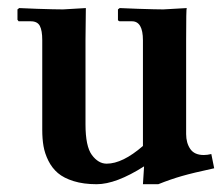

<svg xmlns="http://www.w3.org/2000/svg" viewBox="-20 -456 564 488"><path d="M453.1 -115.2Q453.1 -92.8 463.6 -77.4Q474.1 -62 498 -62Q506.8 -62 517.1 -64.5L524.4 -28.3Q470.2 -16.6 442.1 -8.5Q414.1 -0.5 382.3 12.2H343.3L346.2 -33.2Q274.9 12.2 225.6 12.2Q192.4 12.2 167.2 4.4Q142.1 -3.4 127.2 -16.1Q112.3 -28.8 103 -47.4Q93.8 -65.9 90.6 -84.5Q87.4 -103 87.4 -126V-354Q87.4 -378.4 81.3 -390.1Q75.2 -401.9 58.1 -401.9H27.3L24.4 -405.8V-432.1L28.8 -435.5L74.2 -433.6Q120.1 -432.1 140.1 -432.1L198.2 -435.5L197.3 -353.5V-140.1Q197.3 -84 213.6 -62Q230 -40 251 -40Q291.5 -40 343.3 -85V-353.5Q343.3 -401.9 315.4 -401.9H283.7L279.8 -404.3V-432.1L284.2 -435.5L331.1 -433.6Q377.9 -432.1 395 -432.1L454.6 -435.5Q453.1 -435.5 453.1 -354.5Z"/></svg>

Font: LL2
Style: Bold
Weight: 700
Designer: Philipp H. Poll
Foundry: Philipp H. Poll
Version: Version 2.7.x